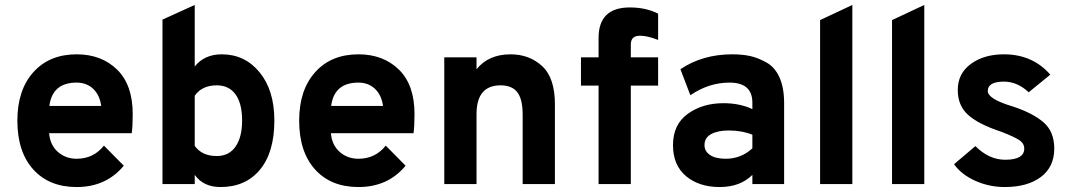

<svg xmlns="http://www.w3.org/2000/svg" viewBox="-20 -742 4320 774"><path d="M289 12Q178 12 114 -59Q50 -130 50 -256Q50 -379 114.5 -451Q179 -523 289 -523Q389 -523 452 -461.5Q515 -400 515 -282Q515 -233 511 -205H178Q182 -157 213.5 -129.5Q245 -102 289 -102Q357 -102 399 -155L479 -74Q408 12 289 12ZM179 -315H388Q382 -359 355.5 -384Q329 -409 289 -409Q191 -409 179 -315Z M869 12Q800 12 765 -37V0H635V-663L765 -722V-474Q804 -523 874 -523Q967 -523 1026.5 -450.5Q1086 -378 1086 -256Q1086 -128 1028 -58Q970 12 869 12ZM765 -154Q794 -113 854 -113Q903 -113 929.5 -151Q956 -189 956 -256Q956 -325 929.5 -361.5Q903 -398 854 -398Q794 -398 765 -356Z M1425 12Q1314 12 1250 -59Q1186 -130 1186 -256Q1186 -379 1250.5 -451Q1315 -523 1425 -523Q1525 -523 1588 -461.5Q1651 -400 1651 -282Q1651 -233 1647 -205H1314Q1318 -157 1349.5 -129.5Q1381 -102 1425 -102Q1493 -102 1535 -155L1615 -74Q1544 12 1425 12ZM1315 -315H1524Q1518 -359 1491.5 -384Q1465 -409 1425 -409Q1327 -409 1315 -315Z M2087 -280Q2087 -342 2065.5 -370Q2044 -398 1998 -398Q1901 -398 1901 -282V0H1771V-511H1901V-463Q1950 -523 2038 -523Q2114 -523 2165.5 -475.5Q2217 -428 2217 -322V0H2087Z M2393 0V-397H2322V-511H2393V-589Q2393 -712 2519 -712Q2584 -712 2633 -687V-581Q2590 -598 2560 -598Q2523 -598 2523 -563V-511H2633V-397H2523V0Z M3013 -37Q2964 12 2881 12Q2798 12 2745.5 -32Q2693 -76 2693 -157Q2693 -240 2752.5 -283Q2812 -326 2896 -326Q2963 -326 3013 -302V-328Q3013 -409 2921 -409Q2837 -409 2763 -358L2723 -463Q2812 -523 2932 -523Q2973 -523 3004.5 -516Q3036 -509 3070 -490Q3104 -471 3122.5 -429.5Q3141 -388 3141 -326V0H3013ZM2820 -157Q2820 -132 2842.5 -117Q2865 -102 2906 -102Q2967 -102 3013 -144V-199Q2971 -216 2918 -216Q2874 -216 2847 -201.5Q2820 -187 2820 -157Z M3416 -722V0H3286V-661Z M3706 -722V0H3576V-661Z M4030 12Q3968 12 3912 -13Q3856 -38 3826 -80L3912 -153Q3967 -98 4032 -98Q4109 -98 4109 -143Q4109 -164 4088.5 -177.5Q4068 -191 4016 -211Q3925 -241 3883 -278.5Q3841 -316 3841 -379Q3841 -446 3894 -484.5Q3947 -523 4027 -523Q4143 -523 4214 -441L4127 -370Q4081 -413 4027 -413Q3962 -413 3962 -375Q3962 -343 4062 -313Q4142 -287 4186 -249.5Q4230 -212 4230 -143Q4230 -69 4176 -28.5Q4122 12 4030 12Z"/></svg>

Font: ReCut ExtraBold
Style: Regular
Weight: 800
Designer: Giant Group (for alternate capitals set)
Version: Version 2.002;FEAKit 1.0